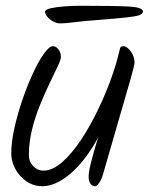

<svg xmlns="http://www.w3.org/2000/svg" viewBox="-20 -662 519 665"><path d="M191 -464Q191 -456 180 -432.5Q169 -409 152.5 -375Q136 -341 119 -299.5Q102 -258 91 -213.5Q80 -169 80 -125Q80 -102 95 -86.5Q110 -71 130 -71Q162 -71 195.5 -100.5Q229 -130 260.5 -177.5Q292 -225 318.5 -280Q345 -335 363.5 -386Q382 -437 390 -472Q394 -489 396 -495.5Q398 -502 408 -502Q414 -502 420.5 -497Q427 -492 433 -484Q439 -476 442.5 -466Q446 -456 446 -445Q446 -437 432 -387.5Q418 -338 393.5 -254.5Q369 -171 337 -59Q331 -39 323 -28Q315 -17 309 -17Q300 -17 293.5 -25.5Q287 -34 287 -50Q287 -66 295 -98Q303 -130 315.5 -171.5Q328 -213 343 -254L350 -252Q333 -208 312 -171.5Q291 -135 268 -106.5Q245 -78 221 -58Q197 -38 173 -27.5Q149 -17 127 -17Q103 -17 83.5 -27Q64 -37 49.5 -53.5Q35 -70 27 -90Q19 -110 19 -130Q19 -170 30 -219Q41 -268 58 -317.5Q75 -367 94.5 -409Q114 -451 132.5 -476.5Q151 -502 163 -502Q174 -502 182.5 -491Q191 -480 191 -464ZM322 -593Q267 -589 237 -585Q207 -581 189 -581Q176 -581 163.5 -588Q151 -595 143.5 -604.5Q136 -614 136 -621Q136 -629 156 -633.5Q176 -638 204.5 -640Q233 -642 256 -642Q373 -642 424 -639.5Q475 -637 475 -622Q475 -614 462.5 -609.5Q450 -605 417 -601.5Q384 -598 322 -593Z"/></svg>

Font: Kalam Variable Light
Style: Regular
Weight: 300
Designer: Lipi Raval, Jonny Pinhorn
Foundry: Indian Type Foundry
Version: Version 3.000